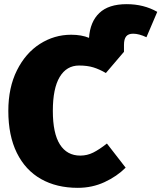

<svg xmlns="http://www.w3.org/2000/svg" viewBox="-20 -883 776 923"><path d="M736 -826 684 -704Q648 -721 620 -721Q597 -721 586.5 -708Q576 -695 576 -667V-634L489 -532Q458 -550 429 -559Q400 -568 360 -568Q300 -568 267 -513Q234 -458 234 -350Q234 -242 268 -188.5Q302 -135 366 -135Q399 -135 428 -149.5Q457 -164 494 -193L584 -77Q542 -35 482.5 -7.5Q423 20 354 20Q252 20 177 -22.5Q102 -65 61 -148Q20 -231 20 -350Q20 -462 61.5 -545Q103 -628 172 -672Q241 -716 322 -716Q372 -716 408 -701Q413 -778 457.5 -820.5Q502 -863 589 -863Q671 -863 736 -826Z"/></svg>

Font: Fira Sans Black
Style: Regular
Weight: 900
Designer: Carrois Corporate & Edenspiekermann AG
Foundry: Carrois Corporate GbR & Edenspiekermann AG
Version: Version 4.203